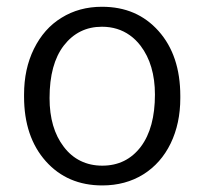

<svg xmlns="http://www.w3.org/2000/svg" viewBox="-20 -551 610 573"><path d="M51.8 -269Q51.8 -307.1 59.1 -341.1Q66.4 -375 81.3 -405.3Q96.2 -435.5 116.7 -458.7Q137.2 -481.9 163.6 -498Q216.3 -530.8 284.2 -530.8Q336.9 -530.8 378.9 -512.7Q420.9 -494.6 453.1 -458.5Q518.1 -385.7 518.1 -264.6V-258.3Q518.1 -182.6 489.3 -123Q460.4 -63.5 407.5 -30.5Q354.5 2.4 285.2 2.4Q181.2 2.4 116.7 -69.8Q51.8 -142.6 51.8 -262.7ZM127.9 -258.3Q127.9 -168 170.4 -112.8Q191.4 -85 220.5 -70.8Q249.5 -56.6 285.2 -56.6Q357.4 -56.6 400.4 -113.3Q442.4 -169.4 442.4 -269Q442.4 -291 439.7 -311.3Q437 -331.5 431.6 -349.9Q426.3 -368.2 418.2 -384.3Q410.2 -400.4 399.4 -414.6Q385.3 -433.1 367.4 -445.8Q349.6 -458.5 328.9 -464.8Q308.1 -471.2 284.2 -471.2Q213.9 -471.2 170.4 -415Q127.9 -359.9 127.9 -258.3Z"/></svg>

Font: Vazir Light FD
Style: Light-FD
Weight: 300
Designer: Saber Rastikerdar
Foundry: Saber Rastikerdar
Version: Version 30.1.0